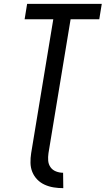

<svg xmlns="http://www.w3.org/2000/svg" viewBox="-20 -755 549 998"><path d="M309 223Q283 223 258.5 219Q234 215 212 205Q190 195 173.5 178Q157 161 148 139Q139 117 138.5 91.5Q138 66 142 41L257 -655H108L121 -735H509L496 -655H347L232 41Q229 61 230.5 80Q232 99 242.5 114Q253 129 271 136Q289 143 308 143Z"/></svg>

Font: Iosevka Term Curly Medium
Style: Italic
Weight: 500
Italic angle: -9°
Designer: Belleve Invis
Foundry: Belleve Invis
Version: Version 32.3.0